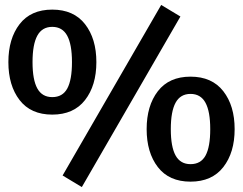

<svg xmlns="http://www.w3.org/2000/svg" viewBox="-20 -726 985 779"><path d="M14 0ZM712 -659 312 33 234 -14 634 -706ZM14 -474Q14 -569 59.5 -628Q105 -687 192 -687Q279 -687 325 -628Q371 -569 371 -474Q371 -379 325 -320Q279 -261 192 -261Q105 -261 59.5 -320Q14 -379 14 -474ZM272 -474Q272 -546 252.5 -581.5Q233 -617 192 -617Q151 -617 131.5 -581.5Q112 -546 112 -474Q112 -402 131.5 -367Q151 -332 192 -332Q234 -332 253 -367Q272 -402 272 -474ZM575 -202Q575 -297 620.5 -356Q666 -415 753 -415Q840 -415 886 -356Q932 -297 932 -202Q932 -107 886 -48Q840 11 753 11Q666 11 620.5 -48Q575 -107 575 -202ZM833 -202Q833 -274 813.5 -309.5Q794 -345 753 -345Q712 -345 692.5 -309.5Q673 -274 673 -202Q673 -130 692.5 -95Q712 -60 753 -60Q795 -60 814 -95Q833 -130 833 -202Z"/></svg>

Font: Martel Sans SemiBold
Style: Regular
Weight: 600
Designer: Dan Reynolds and Mathieu Réguer
Foundry: Dan Reynolds and Mathieu Réguer
Version: Version 1.002; ttfautohint (v1.1) -l 5 -r 5 -G 72 -x 0 -D la